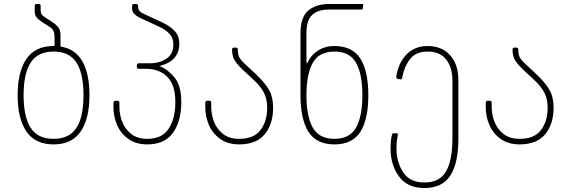

<svg xmlns="http://www.w3.org/2000/svg" viewBox="-20 -720 2863 968"><path d="M69 -240Q69 -359 113.5 -423.5Q158 -488 250 -488Q255 -488 255 -493V-530Q255 -552 249.5 -564.5Q244 -577 225 -588L189 -611Q171 -623 163 -634Q155 -645 155 -663V-690Q155 -700 165 -700H175Q185 -700 185 -690V-668Q185 -656 189 -649Q193 -642 207 -633L243 -609Q263 -596 274 -582Q285 -568 285 -544V-490Q285 -485 292 -484Q362 -471 396.5 -408.5Q431 -346 431 -240Q431 -121 386.5 -56.5Q342 8 250 8Q158 8 113.5 -56.5Q69 -121 69 -240ZM250 -20Q329 -20 365 -75Q401 -130 401 -240Q401 -350 365 -405Q329 -460 250 -460Q171 -460 135 -405Q99 -350 99 -240Q99 -130 135 -75Q171 -20 250 -20Z M552 -180V-202Q552 -212 562 -212H572Q582 -212 582 -202V-180Q582 -144 595.5 -107.5Q609 -71 640.5 -45.5Q672 -20 723 -20Q797 -20 830.5 -71.5Q864 -123 864 -205Q864 -294 822.5 -333.5Q781 -373 719 -373H680Q670 -373 670 -383V-391Q670 -401 680 -401H736Q785 -401 819.5 -424.5Q854 -448 854 -496Q854 -528 835 -549Q816 -570 779 -587L690 -628Q667 -639 656.5 -650.5Q646 -662 646 -679V-690Q646 -700 656 -700H666Q676 -700 676 -690V-687Q676 -675 681.5 -667Q687 -659 703 -651L792 -610Q837 -589 860.5 -564Q884 -539 884 -500Q884 -415 791 -389Q783 -387 788 -385Q828 -369 861 -328Q894 -287 894 -205Q894 -109 852 -50.5Q810 8 723 8Q665 8 626.5 -20Q588 -48 570 -90.5Q552 -133 552 -180Z M1015 -180V-202Q1015 -212 1025 -212H1035Q1045 -212 1045 -202V-180Q1045 -144 1058.5 -107.5Q1072 -71 1103.5 -45.5Q1135 -20 1186 -20Q1260 -20 1293.5 -64.5Q1327 -109 1327 -177Q1327 -220 1311 -252Q1295 -284 1256 -320L1216 -357Q1178 -392 1164 -414Q1150 -436 1150 -470Q1150 -480 1160 -480H1169Q1179 -480 1179 -470Q1179 -445 1187 -430Q1195 -415 1223 -390L1266 -350Q1316 -303 1336.5 -266.5Q1357 -230 1357 -177Q1357 -94 1314.5 -43Q1272 8 1186 8Q1128 8 1089.5 -20Q1051 -48 1033 -90.5Q1015 -133 1015 -180Z M1640 -700H1803Q1808 -700 1810 -698.5Q1812 -697 1811 -693L1809 -678Q1808 -674 1806.5 -673Q1805 -672 1801 -672H1640Q1583 -672 1554 -645Q1525 -618 1525 -552V-418Q1525 -400 1527 -400Q1529 -400 1532 -407Q1547 -441 1582.5 -464.5Q1618 -488 1666 -488Q1756 -488 1796.5 -425Q1837 -362 1837 -240Q1837 -118 1796.5 -55Q1756 8 1666 8Q1576 8 1535.5 -55Q1495 -118 1495 -240V-552Q1495 -635 1535 -667.5Q1575 -700 1640 -700ZM1666 -20Q1743 -20 1775 -76.5Q1807 -133 1807 -240Q1807 -347 1775 -403.5Q1743 -460 1666 -460Q1589 -460 1557 -403.5Q1525 -347 1525 -240Q1525 -133 1557 -76.5Q1589 -20 1666 -20Z M1949 30Q1949 -12 1956 -40Q1958 -48 1963 -48H1981Q1986 -48 1986 -44Q1986 -41 1982.5 -21.5Q1979 -2 1979 30Q1979 97 2012.5 148.5Q2046 200 2120 200Q2197 200 2229 143.5Q2261 87 2261 -20V-313Q2261 -380 2229.5 -420Q2198 -460 2136 -460Q2076 -460 2046.5 -421Q2017 -382 2008 -329Q2006 -318 1997 -320L1987 -322Q1977 -323 1978 -333Q1988 -403 2029.5 -445.5Q2071 -488 2136 -488Q2207 -488 2249 -442Q2291 -396 2291 -315V-20Q2291 102 2250.5 165Q2210 228 2120 228Q2034 228 1991.5 169.5Q1949 111 1949 30Z M2429 -180V-202Q2429 -212 2439 -212H2449Q2459 -212 2459 -202V-180Q2459 -144 2472.5 -107.5Q2486 -71 2517.5 -45.5Q2549 -20 2600 -20Q2674 -20 2707.5 -64.5Q2741 -109 2741 -177Q2741 -220 2725 -252Q2709 -284 2670 -320L2630 -357Q2592 -392 2578 -414Q2564 -436 2564 -470Q2564 -480 2574 -480H2583Q2593 -480 2593 -470Q2593 -445 2601 -430Q2609 -415 2637 -390L2680 -350Q2730 -303 2750.5 -266.5Q2771 -230 2771 -177Q2771 -94 2728.5 -43Q2686 8 2600 8Q2542 8 2503.5 -20Q2465 -48 2447 -90.5Q2429 -133 2429 -180Z"/></svg>

Font: Barlow GEO Thin
Style: Regular
Weight: 100
Designer: Jeremy Tribby
Foundry: Tribby Type
Version: Version 1.408